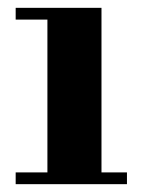

<svg xmlns="http://www.w3.org/2000/svg" viewBox="-20 -470 359 490"><path d="M101 -15V-434H239V-15ZM20 0V-30H304V0ZM20 -420V-450H239V-420Z"/></svg>

Font: Libre Bodoni
Style: Bold
Weight: 700
Designer: Pablo Impallari, Rodrigo Fuenzalida
Foundry: Impallari Type
Version: Version 2.005;gftools[0.9.23]